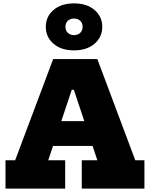

<svg xmlns="http://www.w3.org/2000/svg" viewBox="-20 -1114 886 1134"><path d="M633.5 -398.5V-252H197V-398.5ZM779 -167.5H833V0H463V-167.5H555L376.5 -702.5L464.5 -583.5H366.5L443.5 -702.5L265 -167.5H365V0H12.5V-167.5H69.5L294 -765H555ZM417 -816.5Q341.5 -816.5 296 -855.8Q250.5 -895 250.5 -955.5Q250.5 -1016 296 -1055Q341.5 -1094 417 -1094Q493 -1094 538.5 -1055Q584 -1016 584 -955.5Q584 -895 538.5 -855.8Q493 -816.5 417 -816.5ZM417 -906.5Q440 -906.5 454 -920.2Q468 -934 468 -955.5Q468 -977.5 454 -991Q440 -1004.5 417 -1004.5Q394.5 -1004.5 380.5 -991Q366.5 -977.5 366.5 -955.5Q366.5 -934 380.5 -920.2Q394.5 -906.5 417 -906.5Z"/></svg>

Font: Hepta Slab ExtraLight ExtraBold
Style: Regular
Weight: 800
Version: Version 1.102